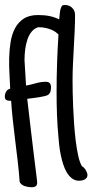

<svg xmlns="http://www.w3.org/2000/svg" viewBox="-21 -708 381 792"><path d="M339.8 14.2Q339.8 21 336.4 25.4Q333 29.8 327.9 32.5Q322.8 35.2 316.7 36.4Q310.5 37.6 305.7 37.6Q288.6 37.6 275.9 27.8Q263.2 18.1 254.2 2.7Q245.1 -12.7 239 -32.5Q232.9 -52.2 229 -72Q225.1 -91.8 223.1 -110.1Q221.2 -128.4 220.2 -141.6Q215.8 -187 214.1 -233.9Q212.4 -280.8 212.4 -326.7Q212.4 -387.7 214.4 -446.5Q216.3 -505.4 220.2 -565.9Q215.8 -570.3 209 -575.4Q202.1 -580.6 191.9 -585Q181.6 -589.4 168.2 -592.5Q154.8 -595.7 137.2 -595.7Q121.1 -591.3 110.1 -578.1Q99.1 -564.9 92.5 -546.1Q85.9 -527.3 83 -504.9Q80.1 -482.4 80.1 -460L86.4 -355Q107.4 -358.9 127.4 -364.7Q147.5 -370.6 168.5 -370.6Q180.2 -370.6 184.8 -364.3Q189.5 -357.9 189.5 -348.1Q189.5 -338.4 187 -330.1Q184.6 -321.8 176.8 -316.4Q171.9 -313.5 161.1 -311Q150.4 -308.6 137.9 -306.6Q125.5 -304.7 113.5 -303.2Q101.6 -301.8 93.8 -300.8H91.3Q101.1 -216.8 107.9 -158.9Q114.7 -101.1 119.4 -63.2Q124 -25.4 126.7 -4.2Q129.4 17.1 130.6 27.6Q131.8 38.1 132.1 41Q132.3 43.9 132.3 45.9Q132.3 56.2 126 60.3Q119.6 64.5 110.4 64.5Q104 64.5 96.2 63.2Q88.4 62 81.1 59.6Q73.7 57.1 68.1 52.7Q62.5 48.3 60.1 42Q57.1 0 51.8 -45.2Q46.4 -90.3 41 -134.3Q35.6 -178.2 31.2 -218.8Q26.9 -259.3 24.9 -292.5Q22.9 -292 21.2 -292.2Q19.5 -292.5 17.1 -292.5Q9.3 -292.5 4.2 -296.1Q-1 -299.8 -1 -309.6Q-1 -320.8 4.4 -330.1Q9.8 -339.4 21 -342.3Q20 -369.1 18.1 -401.9Q16.1 -434.6 16.8 -468.5Q17.6 -502.4 22.7 -534.4Q27.8 -566.4 40.8 -591.1Q53.7 -615.7 76.7 -630.9Q99.6 -646 135.7 -646Q163.6 -646 184.8 -641.4Q206.1 -636.7 223.1 -627.9Q224.6 -644 226.1 -656.5Q227.5 -668.9 230 -674.3V-673.8Q231.9 -680.7 235.1 -684.1Q238.3 -687.5 246.6 -687.5Q264.6 -687.5 276.6 -675.8Q288.6 -664.1 288.6 -646.5Q288.6 -612.3 286.9 -578.6Q285.2 -544.9 283.4 -511.2Q281.7 -477.5 280 -443.8Q278.3 -410.2 278.3 -376Q278.3 -357.9 278.8 -328.6Q279.3 -299.3 280.8 -264.9Q282.2 -230.5 284.9 -193.8Q287.6 -157.2 291.7 -124Q295.9 -90.8 302 -64Q308.1 -37.1 316.9 -22.5Q320.8 -20.5 325 -16.4Q329.1 -12.2 332.3 -7.1Q335.4 -2 337.6 3.7Q339.8 9.3 339.8 14.2Z"/></svg>

Font: Just Another Hand
Style: Regular
Weight: 400
Designer: Astigmatic (AOETI)
Foundry: Astigmatic (AOETI)
Version: Version 1.000